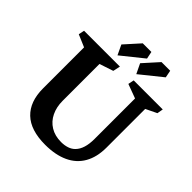

<svg xmlns="http://www.w3.org/2000/svg" viewBox="-236 -1049 1230 1230"><g transform="rotate(45 378.5 -434.0)"><path d="M429.2 -67.4Q459.5 -67.4 484.4 -75.7Q509.3 -84 525.9 -101.1Q566.9 -142.1 566.9 -232.9V-600.1L470.7 -635.7L479 -675.8H742.2L734.9 -634.8L660.2 -598.6V-248Q660.2 -162.1 626.2 -102.8Q592.3 -43.5 527.1 -13.2Q461.9 17.1 369.1 17.1Q236.8 17.1 170.7 -46.4Q104.5 -109.9 104.5 -229V-600.6L21 -636.2L29.3 -675.8H354L343.3 -626.5L249.5 -595.2V-261.7Q249.5 -205.1 270.8 -161.1Q292 -117.2 332.5 -92.3Q373 -67.4 429.2 -67.4ZM352.1 -884.8H430.2L440.4 -835L292 -715.8L260.3 -782.7ZM522 -884.8H600.6L610.4 -835L462.4 -715.8L430.2 -782.7Z"/></g></svg>

Font: Vesper Libre
Style: Bold
Weight: 700
Designer: Robert Keller & Kimya Gandhi
Foundry: Mota Italic
Version: Version 1.058